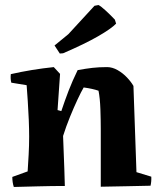

<svg xmlns="http://www.w3.org/2000/svg" viewBox="-20 -739 637 764"><path d="M35 5Q29 -13 29 -35L90 -57Q92 -87 94 -123.5Q96 -160 96 -195Q96 -225 94.5 -262.5Q93 -300 90.5 -336.5Q88 -373 86 -400L25 -410Q21 -425 23 -444Q107 -463 194 -472L219 -445L209 -301L224 -297Q238 -339 253 -378Q268 -417 289 -460Q322 -466 348 -469Q374 -472 406 -472Q427 -472 448 -460Q469 -448 485.5 -430.5Q502 -413 511 -397Q514 -311 517 -225.5Q520 -140 523 -54L582 -36Q583 -17 579 0Q540 1 486 2Q432 3 381 4V-226Q381 -260 379.5 -304Q378 -348 372 -378Q349 -386 313 -391Q303 -374 288.5 -343Q274 -312 258.5 -274Q243 -236 231 -198L236 -66L237 -32Q237 -24 237.5 -16Q238 -8 238 1Q186 1 131 2.5Q76 4 35 5ZM218 -526 197 -558 252 -603 356 -716 372 -719Q382 -714 401 -696.5Q420 -679 437 -661L442 -645Q423 -625 370 -594.5Q317 -564 231 -527Z"/></svg>

Font: Labrada
Style: Bold
Weight: 700
Designer: Mercedes Jáuregui
Foundry: Omnibus-Type Team
Version: Version 1.000; ttfautohint (v1.8.4.7-5d5b)